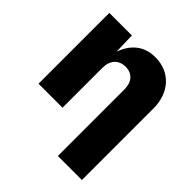

<svg xmlns="http://www.w3.org/2000/svg" viewBox="-202 -698 1047 1047"><g transform="rotate(45 322.0 -174.5)"><path d="M237.8 -308.6C237.8 -366.7 271.5 -401.4 322.8 -401.4C375 -401.4 405.8 -367.2 405.8 -310.1V204.1H591.3V-347.7C591.3 -468.8 516.6 -552.7 401.4 -552.7C310.1 -552.7 257.8 -500 230 -425.8L226.6 -545.9H52.7V0H237.8Z"/></g></svg>

Font: Raveo ExtraBold
Style: Regular
Weight: 800
Designer: Jakub Foglar, Rasmus Andersson (Inter)
Foundry: Jakubfoglar.com
Version: Version 1.100;Glyphs 3.2.3 (3260)